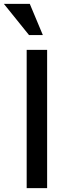

<svg xmlns="http://www.w3.org/2000/svg" viewBox="-55 -966 344 986"><path d="M82 0V-710H187V0ZM98 -946 165 -786H94L-35 -946Z"/></svg>

Font: Rising Sun Medium
Style: Regular
Weight: 500
Designer: Matt McInerney, Pablo Impallari, Rodrigo Fuenzalida (Raleway font), Stephen Hutchings (Greek), Cristiano Sobral (main ch
Foundry: The Rising Sun Project Authors
Version: Version 4.327; ttfautohint (v1.8.4.7-5d5b-dirty)